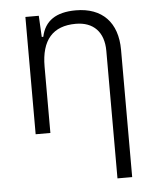

<svg xmlns="http://www.w3.org/2000/svg" viewBox="-53 -573 693 844"><g transform="rotate(-5 293.0 -151.0)"><path d="M431.2 224.6H496.1V-336.9C496.1 -458 429.2 -527.3 313 -527.3C225.1 -527.3 175.3 -493.2 160.6 -423.8H153.8L148.9 -517.6H89.8V0H154.8V-292.5C154.8 -410.2 206.5 -468.3 307.6 -468.3C385.3 -468.3 431.2 -421.4 431.2 -338.4Z"/></g></svg>

Font: Cascadia Code PL Light
Style: Regular
Weight: 300
Monospace: yes
Designer: Aaron Bell
Foundry: Saja Typeworks
Version: Version 2404.023